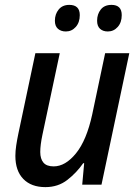

<svg xmlns="http://www.w3.org/2000/svg" viewBox="-20 -757 567 787"><path d="M166 10Q108 10 75.5 -23.5Q43 -57 43 -118Q43 -138 46.5 -161Q50 -184 55 -208L125 -539H225L154 -205Q145 -162 145 -134Q145 -106 158 -90.5Q171 -75 200 -75Q248 -75 291.5 -128.5Q335 -182 358 -288L411 -539H510L396 0H317L325 -88H321Q294 -49 256 -19.5Q218 10 166 10ZM422 -628Q402 -628 390 -639Q378 -650 378 -672Q378 -699 393 -718Q408 -737 437 -737Q479 -737 479 -695Q479 -665 462.5 -646.5Q446 -628 422 -628ZM250 -628Q230 -628 217.5 -639Q205 -650 205 -672Q205 -699 220.5 -718Q236 -737 264 -737Q307 -737 307 -695Q307 -665 290.5 -646.5Q274 -628 250 -628Z"/></svg>

Font: Noto Sans SemiCondensed Medium
Style: Italic
Weight: 500
Width: 4
Italic angle: -12°
Designer: Monotype Design Team
Foundry: Monotype Imaging Inc.
Version: Version 2.013; ttfautohint (v1.8.4.7-5d5b)